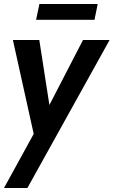

<svg xmlns="http://www.w3.org/2000/svg" viewBox="-29 -698 568 960"><path d="M-9 242 139.5 -28.5 35.5 -498H167.5L218 -173L386 -498H519L108 242ZM151.5 -599 168 -678H459.5L443.5 -599Z"/></svg>

Font: Cabin Condensed
Style: Bold Italic
Weight: 700
Width: 3
Italic angle: -10°
Designer: Pablo Impallari
Foundry: Pablo Impallari. http://www.impallari.com Igino Marini. http://www.ikern.com
Version: Version 3.001; ttfautohint (v1.8.3)